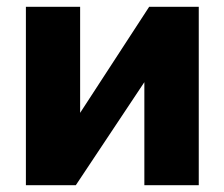

<svg xmlns="http://www.w3.org/2000/svg" viewBox="-20 -545 660 565"><path d="M56.2 0V-524.9H215.8V-212.9L418.9 -524.9H564.9V0H404.8V-303.2L203.1 0Z"/></svg>

Font: Raleway-v4020 ExtraBold
Style: Regular
Weight: 800
Designer: Matt McInerney, Pablo Impallari, Rodrigo Fuenzalida
Foundry: Matt McInerney, Pablo Impallari, Rodrigo Fuenzalida
Version: Version 4.020;PS 004.020;hotconv 1.0.88;makeotf.lib2.5.64775